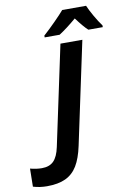

<svg xmlns="http://www.w3.org/2000/svg" viewBox="-278 -1005 881 1285"><g transform="rotate(-10 163.0 -362.0)"><path d="M-159.7 196.8 -157.7 74.2Q-115.2 85.4 -78.6 85.4Q-26.9 85.4 1.7 56.6Q30.3 27.8 43.9 -36.6L188 -713.9H336.9L189 -19Q171.4 64 141.1 113.8Q110.8 163.6 61 187Q11.2 210.4 -65.4 210.4Q-114.7 210.4 -159.7 196.8ZM238.8 -933.6H400.9Q414.1 -902.3 439 -858.9Q463.9 -815.4 486.3 -785.6V-773.4H388.2Q360.4 -797.9 311.5 -863.3Q245.1 -806.6 192.9 -773.4H91.3V-785.6Q127.9 -818.4 172.1 -862.8Q216.3 -907.2 238.8 -933.6Z"/></g></svg>

Font: Viking Open Sans
Style: Bold Italic
Weight: 700
Italic angle: -12°
Foundry: Ascender Corporation
Version: Version 2.000